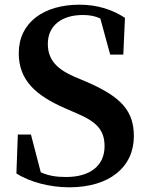

<svg xmlns="http://www.w3.org/2000/svg" viewBox="-20 -780 632 819"><path d="M299 -452C225 -484 184 -523 184 -593C184 -672 245 -716 333 -716C362 -716 385 -712 408 -701L450 -547H506L513 -704C461 -738 397 -760 319 -760C168 -760 60 -685 60 -553C60 -438 132 -373 258 -318L304 -298C392 -261 426 -226 426 -156C426 -73 364 -25 262 -25C220 -25 188 -30 154 -45L112 -206H56L50 -40C106 -4 192 19 275 19C448 19 551 -68 551 -199C551 -307 497 -367 349 -431Z"/></svg>

Font: Noto Serif CJK JP
Style: Bold
Weight: 700
Designer: Ryoko NISHIZUKA 西塚涼子 (kana & ideographs); Frank Grießhammer (Latin, Greek & Cyrillic); Wenlong ZHANG 张文龙 (bopomofo); San
Foundry: Adobe Systems Incorporated
Version: Version 1.000;PS 1;hotconv 16.6.53;makeotf.lib2.5.65590